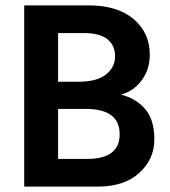

<svg xmlns="http://www.w3.org/2000/svg" viewBox="-20 -694 632 714"><path d="M299 -289H196V-103H304Q425 -103 425 -195Q425 -289 299 -289ZM293 -571H196V-390H272Q340 -390 374 -417Q408 -444 408 -484.5Q408 -525 379.5 -548Q351 -571 293 -571ZM343 0H70V-674H309Q417 -674 477 -623Q537 -572 537 -491Q537 -436 507 -395.5Q477 -355 430 -342Q484 -329 519 -289.5Q554 -250 554 -176Q554 -102 498 -51Q442 0 343 0Z"/></svg>

Font: Hind Colombo SemiBold
Style: Regular
Weight: 600
Designer: Jyotish Sonowal, Aditi Pimprikar
Foundry: Indian Type Foundry
Version: Version 1.000;PS 1.0;hotconv 1.0.86;makeotf.lib2.5.63406; tt